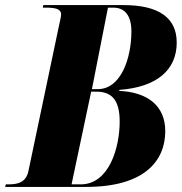

<svg xmlns="http://www.w3.org/2000/svg" viewBox="-62 -734 714 754"><path d="M-42 0H277C506 0 587 -103 587 -219C587 -315 522 -372 406 -377L407 -381C555 -392 632 -460 632 -567C632 -663 563 -714 423 -714H108L106 -704H117C156 -704 178 -699 178 -677C178 -667 172 -646 169 -630L50 -64C41 -17 7 -10 -28 -10H-39ZM322 -384H299L362 -704H383C424 -704 454 -678 454 -611C454 -505 413 -384 322 -384ZM255 -10H219L296 -374H317C376 -374 408 -342 408 -257C408 -155 367 -10 255 -10Z"/></svg>

Font: Noto Serif Display Condensed Black
Style: Italic
Weight: 900
Width: 3
Italic angle: -12°
Designer: Monotype Design Team
Foundry: Monotype Imaging Inc.
Version: Version 2.009